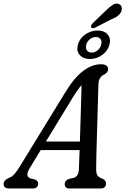

<svg xmlns="http://www.w3.org/2000/svg" viewBox="-56 -1072 712 1092"><path d="M112 -114Q84.5 -68 118 -57L142 -51.5Q161.5 -43 161 -28Q161 0 128.5 0H-2.5Q-35.5 0 -35.5 -26Q-35 -37 -28 -45Q-21 -53 -3 -61.5Q12 -66 26.5 -82.5Q41 -99 55 -122.5L313 -543Q364.5 -629 416 -667.8Q467.5 -706.5 517.5 -706.5Q539.5 -706.5 549.2 -698.8Q559 -691 559 -679Q559 -660.5 538 -649Q522 -641.5 513 -627.8Q504 -614 503.5 -587Q502.5 -549.5 501 -499.2Q499.5 -449 498 -393.5Q496.5 -338 494.8 -283.8Q493 -229.5 492 -184Q491 -138.5 491 -108.5Q491 -86 498 -74.8Q505 -63.5 531 -53.5Q547 -45 547 -28Q546.5 0 515 0H337.5Q324.5 0 318.2 -7.2Q312 -14.5 312 -25Q312 -44.5 335.5 -54.5L364 -60.5Q392 -70 393 -111.5Q393.5 -132 394.5 -159.2Q395.5 -186.5 397 -218.5H175.5ZM354.5 -512 205 -267H398.5Q401 -346 403.5 -432.5Q406 -519 408 -587.5Q396 -574.5 382.8 -555.8Q369.5 -537 354.5 -512ZM545 -1011Q567.5 -1033 585.5 -1044.5Q603.5 -1056 620 -1049Q633.5 -1043.5 636.2 -1029.8Q639 -1016 631 -1001Q622.5 -987 608 -977.5Q593.5 -968 571.5 -959.5L483 -913.5Q476.5 -911.5 470.5 -912Q464.5 -912.5 462 -918Q460 -923.5 463.8 -929.8Q467.5 -936 472.5 -941ZM455.5 -736.5Q417.5 -736.5 397.5 -759Q377.5 -781.5 387 -818Q397 -853.5 429 -876Q461 -898.5 498.5 -898.5Q537 -898.5 556.5 -875.5Q576 -852.5 566.5 -818Q557 -782 525.2 -759.2Q493.5 -736.5 455.5 -736.5ZM489.5 -861.5Q471 -861.5 455.2 -849Q439.5 -836.5 434.5 -817.5Q429.5 -798.5 438.2 -785.8Q447 -773 465.5 -773Q483.5 -773 499 -785.8Q514.5 -798.5 519.5 -817.5Q525 -836.5 516.2 -849Q507.5 -861.5 489.5 -861.5Z"/></svg>

Font: Fraunces 144pt S100
Style: Italic
Weight: 400
Italic angle: -16°
Version: Version 1.000; ttfautohint (v1.8.3)